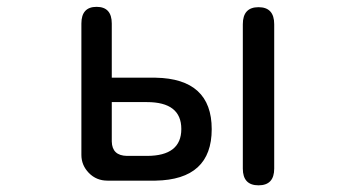

<svg xmlns="http://www.w3.org/2000/svg" viewBox="-20 -520 1040 561"><path d="M689.5 -449.2Q689.5 -499 735.4 -499Q781.2 -499 781.2 -449.2V-27.3Q781.2 21.5 735.4 21.5Q689.5 21.5 689.5 -27.3V-449.2ZM306.6 -293H434.6Q598.6 -290 598.6 -142.6Q598.6 4.9 434.6 7.8H293.9Q261.7 7.8 239.7 -14.6Q217.8 -37.1 217.8 -67.4V-451.2Q217.8 -500 262.2 -500Q306.6 -500 306.6 -451.2V-293ZM306.6 -221.7V-106.4Q307.6 -65.4 350.6 -64.5H409.2Q509.8 -64.5 509.8 -143.1Q509.8 -221.7 409.2 -221.7H306.6Z"/></svg>

Font: jf-openhuninn-1.0
Style: Regular
Weight: 400
Designer: [Kosugi Maru]
      Designed by Motoya company      

      [Varela Round]
      Joe Prince(Latin component); Avraham Co
Foundry: justfont CO.,LTD.
Version: 1.0